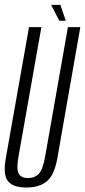

<svg xmlns="http://www.w3.org/2000/svg" viewBox="-31 -790 361 814"><path d="M80 5Q136.5 5 168 -21.8Q199.5 -48.5 212 -118.5L309.5 -675H257L160.5 -127Q151 -72 133.8 -53.5Q116.5 -35 87.5 -35Q59.5 -35 48.5 -53.5Q37.5 -72 47.5 -127L144.5 -675H92L-6.5 -118.5Q-19 -48.5 3 -21.8Q25 5 80 5ZM220.5 -702H248L225 -769.5H185.5Z"/></svg>

Font: Anybody ExtraCondensed Light
Style: Italic
Weight: 300
Width: 2
Italic angle: -10°
Version: Version 1.113;gftools[0.9.25]